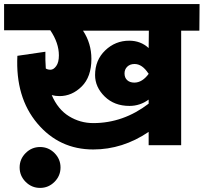

<svg xmlns="http://www.w3.org/2000/svg" viewBox="-40 -697 996 939"><path d="M936 -677 935 -547H846V13H687V-52Q560 34 416 34Q250 34 142.5 -93.5Q35 -221 45 -424L182 -444Q181 -404 184 -362Q193 -356 207 -356Q222 -356 235 -374Q248 -392 248 -426Q248 -487 206 -549H-20V-677ZM687 -462 688 -547H366Q407 -485 407 -409Q407 -321 359.5 -274Q312 -227 251 -227Q231 -227 213 -232Q243 -162 297.5 -128.5Q352 -95 416 -95Q563 -95 687 -190V-210Q645 -179 593 -179Q519 -179 472 -225Q425 -271 425 -330Q425 -403 474.5 -450.5Q524 -498 592 -498Q648 -498 687 -462ZM688 -337H686Q656 -384 618 -384Q596 -384 582.5 -371Q569 -358 569 -338Q569 -317 582 -305Q595 -293 617 -293Q656 -293 688 -337ZM85.5 51.5Q115 22 156 22Q197 22 226.5 51.5Q256 81 256 122Q256 163 226.5 192.5Q197 222 156 222Q115 222 85.5 192.5Q56 163 56 122Q56 81 85.5 51.5Z"/></svg>

Font: Martel Sans Heavy
Style: Regular
Weight: 900
Designer: Dan Reynolds and Mathieu Réguer
Foundry: Dan Reynolds and Mathieu Réguer
Version: Version 1.001;PS 001.001;hotconv 1.0.70;makeotf.lib2.5.58329